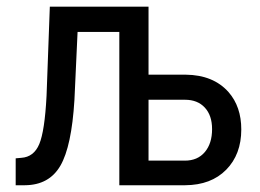

<svg xmlns="http://www.w3.org/2000/svg" viewBox="-20 -548 770 568"><path d="M419.4 -252.9V-72.8H526.9Q564.5 -72.8 585.9 -98.1Q607.4 -123.5 607.4 -166Q607.4 -206.5 585.9 -229.7Q564.5 -252.9 527.3 -252.9ZM419.4 -327.1H529.3Q611.3 -326.2 656.2 -275.4Q693.8 -232.4 693.8 -165Q693.8 -91.3 649.2 -45.9Q604.5 -0.5 527.8 0H333V-453.6H209.5L200.2 -252.4Q191.9 -115.2 158.7 -57.9Q125.5 -0.5 53.7 0H26.4V-79.6L43 -81.1Q80.1 -83.5 96.2 -121.8Q112.3 -160.2 117.7 -264.2L127.4 -528.3H419.4Z"/></svg>

Font: MAUL Condensed
Style: Condensed Regular
Weight: 400
Designer: MAUL
Version: Version 1.0; 2020; ttfautohint (v1.8.3)